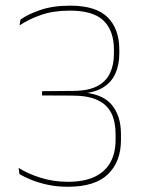

<svg xmlns="http://www.w3.org/2000/svg" viewBox="-20 -668 516 696"><path d="M226 9Q186 9 151.8 1.5Q117.5 -6 91.8 -16.8Q66 -27.5 50.5 -37L47.5 -59.5Q79 -39 126 -24Q173 -9 226 -9Q285.5 -9 323.8 -27.5Q362 -46 380.5 -80Q399 -114 399 -161V-181.5Q399 -227 383.5 -258Q368 -289 333.5 -305.2Q299 -321.5 242 -321.5L132.5 -322V-337.5L246 -338.5Q301 -339 333 -356Q365 -373 379 -403.2Q393 -433.5 393 -473V-488Q393 -556.5 355.5 -593Q318 -629.5 233.5 -629.5Q173.5 -629.5 128.5 -613.8Q83.5 -598 51 -576L54 -596.5Q79 -615.5 125.2 -631.5Q171.5 -647.5 234 -647.5Q328 -647.5 370.2 -605.2Q412.5 -563 412.5 -488V-473.5Q412.5 -433 398 -400.8Q383.5 -368.5 350.8 -349.2Q318 -330 264 -328.5L261 -330.5L263 -334Q346.5 -331.5 382.5 -291Q418.5 -250.5 418.5 -182V-160.5Q418.5 -82.5 371.8 -36.8Q325 9 226 9Z"/></svg>

Font: Anek Gurmukhi Medium Thin
Style: Regular
Weight: 250
Version: Version 1.003